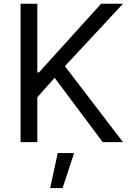

<svg xmlns="http://www.w3.org/2000/svg" viewBox="-20 -747 692 1009"><path d="M88.1 -727.3H176.1V-366.5H184.7L511.4 -727.3H626.4L321 -399.1L626.4 0H519.9L267 -338.1L176.1 -235.8V0H88.1ZM283.4 57.5H369.3L308.9 241.5H243.6Z"/></svg>

Font: Interop
Style: Regular
Weight: 400
Designer: Rasmus Andersson, Google, Jang Haemin
Foundry: jhaemin
Version: Version 1.008